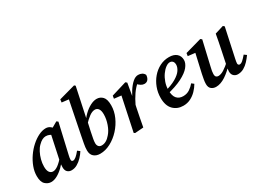

<svg xmlns="http://www.w3.org/2000/svg" viewBox="-42 -1234 2413 1810"><g transform="rotate(-30 1165.0 -329.0)"><path d="M135 12Q99 12 70.5 -14.5Q42 -41 42 -105Q42 -154 60.5 -203.5Q79 -253 110 -298Q141 -343 180 -378Q219 -413 260.5 -433.5Q302 -454 340 -454Q368 -454 389.5 -436.5Q411 -419 431 -393L381 -357Q364 -370 344.5 -379.5Q325 -389 303 -389Q263 -389 222 -347Q200 -326 183 -293Q166 -260 156 -222.5Q146 -185 146 -148Q146 -106 160.5 -86Q175 -66 199 -66Q224 -66 255 -88.5Q286 -111 328 -160L334 -135Q305 -93 270.5 -59.5Q236 -26 201 -7Q166 12 135 12ZM356 12Q329 12 311.5 -4.5Q294 -21 294 -55Q294 -74 296 -91.5Q298 -109 303 -131L361 -403L460 -460L476 -448L402 -126Q395 -97 395 -80Q395 -60 413 -60Q428 -60 448 -77Q468 -94 491 -123L516 -104Q499 -76 474 -49.5Q449 -23 419 -5.5Q389 12 356 12Z M667 12Q626 12 599.5 -10.5Q573 -33 573 -78Q573 -110 580.5 -148.5Q588 -187 596 -229L670 -599L703 -576L592 -589L596 -621L774 -670L786 -660L716 -330V-319L693 -215Q684 -169 679 -144Q674 -119 674 -98Q674 -76 685.5 -62.5Q697 -49 719 -49Q769 -49 813 -102Q843 -135 862 -189Q881 -243 881 -294Q881 -334 867 -354Q853 -374 829 -374Q800 -374 767.5 -350.5Q735 -327 697 -286L688 -299Q715 -346 750.5 -380.5Q786 -415 823.5 -434.5Q861 -454 893 -454Q932 -454 958 -426.5Q984 -399 984 -333Q984 -270 956.5 -208.5Q929 -147 883.5 -97.5Q838 -48 781.5 -18Q725 12 667 12Z M1184 -220 1178 -265Q1199 -314 1226.5 -357Q1254 -400 1284.5 -427Q1315 -454 1345 -454Q1368 -454 1386 -444.5Q1404 -435 1413 -416Q1412 -388 1398 -369Q1384 -350 1357 -350Q1339 -350 1321 -361Q1303 -372 1285 -392L1273 -405L1318 -403Q1272 -365 1240.5 -319Q1209 -273 1184 -220ZM1037 -1 1117 -380 1151 -360 1037 -373 1042 -404 1207 -454 1222 -442 1196 -292 1198 -280 1179 -195Q1169 -146 1159.5 -97.5Q1150 -49 1141 0L1049 7Z M1573 12Q1507 12 1464.5 -31Q1422 -74 1422 -159Q1422 -217 1442 -270Q1462 -323 1497.5 -364.5Q1533 -406 1580 -430Q1627 -454 1681 -454Q1734 -454 1763 -428.5Q1792 -403 1792 -360Q1792 -324 1761.5 -286.5Q1731 -249 1663.5 -214.5Q1596 -180 1484 -154L1481 -189Q1566 -211 1615.5 -240Q1665 -269 1685.5 -300Q1706 -331 1706 -358Q1706 -383 1694 -395.5Q1682 -408 1664 -408Q1643 -408 1618.5 -390Q1594 -372 1572 -341Q1550 -310 1536 -270Q1522 -230 1522 -186Q1522 -124 1547 -95.5Q1572 -67 1616 -67Q1657 -67 1688 -88Q1719 -109 1740 -135L1764 -116Q1745 -83 1716.5 -53.5Q1688 -24 1652 -6Q1616 12 1573 12Z M1929 12Q1899 12 1878 -5Q1857 -22 1857 -59Q1857 -82 1862 -109Q1867 -136 1872 -161L1923 -386L1935 -362L1840 -373L1845 -404L2023 -454L2038 -442L1977 -179Q1971 -155 1968 -137Q1965 -119 1965 -104Q1965 -84 1974 -75Q1983 -66 1998 -66Q2026 -66 2059 -86.5Q2092 -107 2143 -153L2146 -125Q2087 -59 2032.5 -23.5Q1978 12 1929 12ZM2166 12Q2141 12 2122.5 -4.5Q2104 -21 2104 -54Q2104 -68 2106.5 -82.5Q2109 -97 2114 -121L2145 -270Q2153 -308 2160.5 -347Q2168 -386 2175 -425L2269 -454L2283 -442L2215 -126Q2212 -111 2210 -99.5Q2208 -88 2208 -80Q2208 -71 2213.5 -65.5Q2219 -60 2226 -60Q2242 -60 2260 -75.5Q2278 -91 2304 -122L2330 -103Q2310 -75 2285.5 -48.5Q2261 -22 2231 -5Q2201 12 2166 12Z"/></g></svg>

Font: Lisu Bosa ExtraBold
Style: Italic
Weight: 800
Italic angle: -19°
Designer: David Morse, Annie Olsen, Victor Gaultney, Frank Grießhammer (Latin)
Foundry: SIL International
Version: Version 2.000